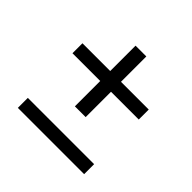

<svg xmlns="http://www.w3.org/2000/svg" viewBox="-156 -869 932 932"><g transform="rotate(45 310.0 -403.0)"><path d="M82.5 -469H273V-295H347V-469H537.5V-537.5H347V-711.5H273V-537.5H82.5ZM82.5 -94H537.5V-162.5H82.5Z"/></g></svg>

Font: Monaspace Argon Light
Style: Regular
Weight: 300
Designer: Riley Cran & the Lettermatic Team
Foundry: Lettermatic
Version: Version 1.000 (Monaspace Argon)